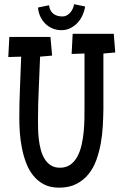

<svg xmlns="http://www.w3.org/2000/svg" viewBox="-20 -865 579 903"><path d="M522 -618.2 466.3 -613.3V-352.5Q465.8 -315.9 463.6 -274.2Q461.4 -232.4 454.1 -191.4Q446.8 -150.4 433.1 -112.5Q419.4 -74.7 396.2 -45.9Q373 -17.1 339.1 0.2Q305.2 17.6 257.3 17.6Q216.3 17.6 186.5 2Q156.7 -13.7 136 -39.8Q115.2 -65.9 102.5 -99.9Q89.8 -133.8 82.8 -170.2Q75.7 -206.5 73.2 -242.7Q70.8 -278.8 70.8 -309.6Q70.8 -381.8 74 -453.9Q77.1 -525.9 79.6 -598.6L19 -596.7L23.9 -691.4H217.3L225.1 -603.5L168.5 -598.6Q166 -523.4 162.4 -448.7Q158.7 -374 158.7 -298.8Q158.7 -280.8 159.2 -257.6Q159.7 -234.4 162.6 -209.5Q165.5 -184.6 171.9 -160.6Q178.2 -136.7 189.7 -117.9Q201.2 -99.1 218.8 -87.6Q236.3 -76.2 262.2 -76.2Q291.5 -76.2 311.5 -90.8Q331.5 -105.5 344.2 -129.4Q356.9 -153.3 363.8 -183.6Q370.6 -213.9 373.5 -244.6Q376.5 -275.4 377 -304.4Q377.4 -333.5 377.4 -354.5V-613.3L316.9 -611.3L321.8 -706.1H515.1ZM380.4 -834.5Q377 -813 367.9 -793Q358.9 -772.9 344.5 -757.6Q330.1 -742.2 311 -732.7Q292 -723.1 269 -723.1Q246.1 -723.1 226.6 -731.4Q207 -739.7 192.6 -754.2Q178.2 -768.6 169.4 -787.8Q160.6 -807.1 158.7 -829.6L210.4 -840.3Q214.4 -813 231 -800.3Q247.6 -787.6 273.9 -787.6Q285.2 -787.6 294.4 -792.7Q303.7 -797.9 310.8 -806.2Q317.9 -814.5 322.3 -824.7Q326.7 -835 328.6 -845.2Z"/></svg>

Font: Maiden Orange
Style: Regular
Weight: 400
Designer: Astigmatic (AOETI)
Foundry: Astigmatic (AOETI)
Version: Version 1.001